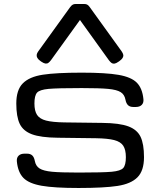

<svg xmlns="http://www.w3.org/2000/svg" viewBox="-20 -941 811 972"><path d="M65.4 -123.5Q63.5 -142.1 74 -152.6Q84.5 -163.1 104 -163.1H116.2Q133.8 -163.1 143.3 -154.1Q152.8 -145 156.2 -126.5Q161.1 -100.1 180.7 -87.9Q200.2 -75.7 243.7 -71.5Q287.1 -67.4 377.9 -67.4Q500.5 -67.4 545.7 -71.5Q590.8 -75.7 604 -90.6Q617.2 -105.5 617.2 -145.5Q617.2 -183.1 603.8 -203.4Q590.3 -223.6 558.1 -231.9Q525.9 -240.2 465.8 -241.2L272.9 -243.7Q186.5 -244.6 141.8 -261.2Q97.2 -277.8 79.8 -314.2Q62.5 -350.6 62.5 -417Q62.5 -485.8 95.5 -519Q128.4 -552.2 196.3 -562.7Q264.2 -573.2 393.6 -573.2Q516.1 -573.2 580.3 -562Q644.5 -550.8 672.6 -522.5Q700.7 -494.1 706.1 -439Q708 -420.4 697.5 -409.9Q687 -399.4 667.5 -399.4H655.3Q637.7 -399.4 628.2 -408.4Q618.7 -417.5 615.2 -436Q610.4 -462.4 590.8 -474.6Q571.3 -486.8 527.8 -491Q484.4 -495.1 393.6 -495.1Q271 -495.1 225.8 -491Q180.7 -486.8 167.5 -471.9Q154.3 -457 154.3 -417Q154.3 -379.4 167.7 -359.1Q181.2 -338.9 213.4 -330.6Q245.6 -322.3 305.7 -321.3L498.5 -318.8Q585 -317.9 629.6 -301.3Q674.3 -284.7 691.7 -248.3Q709 -211.9 709 -145.5Q709 -76.7 676 -43.5Q643.1 -10.3 575.2 0.2Q507.3 10.7 377.9 10.7Q255.4 10.7 191.2 -0.5Q127 -11.7 98.9 -40Q70.8 -68.4 65.4 -123.5ZM173.8 -681.2 335.4 -905.3Q343.3 -915.5 349.6 -918.2Q356 -920.9 365.2 -920.9H404.3Q414.1 -920.9 420.4 -918.2Q426.8 -915.5 434.1 -905.3L595.7 -681.2Q602.5 -671.4 604 -663.6Q605.5 -655.8 600.8 -647.9Q596.2 -640.1 584.5 -631.8L579.6 -628.4Q567.9 -620.1 559.6 -618.9Q551.3 -617.7 544.9 -622.1Q538.6 -626.5 531.2 -636.2L384.8 -839.8L238.3 -636.7Q231 -627 224.6 -622.6Q218.3 -618.2 209.7 -619.4Q201.2 -620.6 189.9 -628.4L185.1 -631.8Q173.8 -639.6 169.2 -647.7Q164.6 -655.8 165.8 -663.8Q167 -671.9 173.8 -681.2Z"/></svg>

Font: Gyrochrome
Style: Regular
Weight: 400
Designer: David Moles
Foundry: David Moles
Version: Version 1.005;Glyphs 3.2.3 (3260)